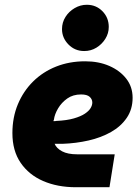

<svg xmlns="http://www.w3.org/2000/svg" viewBox="-20 -785 589 805"><path d="M298 0Q221 0 161 -26Q101 -52 66.5 -102.5Q32 -153 32 -227Q32 -293 55 -348Q78 -403 119 -443.5Q160 -484 215.5 -506Q271 -528 337 -528Q394 -528 438.5 -508.5Q483 -489 509.5 -455Q536 -421 536 -375Q536 -327 511.5 -291Q487 -255 445.5 -231.5Q404 -208 351.5 -196Q299 -184 242 -182Q233 -182 225 -182Q217 -182 209 -182Q217 -163 240.5 -150.5Q264 -138 304 -138H461L439 0ZM204 -277Q207 -277 210 -277Q213 -277 216 -278Q260 -280 289.5 -288.5Q319 -297 336 -308.5Q353 -320 360 -332Q367 -344 367 -355Q367 -369 356 -379Q345 -389 320 -389Q286 -389 262 -372Q238 -355 223.5 -330.5Q209 -306 206 -283Q205 -281 204.5 -279.5Q204 -278 204 -277ZM333 -571Q294 -571 267 -598.5Q240 -626 240 -663Q240 -691 254.5 -714Q269 -737 293 -751Q317 -765 344 -765Q383 -765 409.5 -738Q436 -711 436 -672Q436 -645 421.5 -622Q407 -599 384 -585Q361 -571 333 -571Z"/></svg>

Font: MuseoModerno Thin ExtraBold
Style: Italic
Weight: 800
Italic angle: -9°
Version: Version 1.003